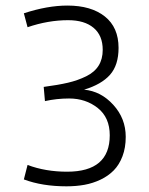

<svg xmlns="http://www.w3.org/2000/svg" viewBox="-20 -655 529 680"><path d="M215.3 4.9Q129.9 4.9 64.5 -19.5L77.6 -70.8Q141.1 -46.9 217.8 -46.9Q368.7 -46.9 368.7 -175.8Q368.7 -238.8 326.2 -272.5Q283.7 -306.2 224.6 -306.2Q180.7 -306.2 139.2 -296.9L134.8 -347.2Q186.5 -354 220.9 -362.1Q255.4 -370.1 285.2 -384.8Q314.9 -399.4 329.3 -422.6Q343.8 -445.8 343.8 -478.5Q343.8 -529.3 311.5 -556.4Q279.3 -583.5 221.2 -583.5Q150.4 -583.5 77.6 -558.6L64.5 -607.9Q147.9 -635.3 218.8 -635.3Q302.7 -635.3 351.3 -596.7Q399.9 -558.1 399.9 -485.4Q399.9 -424.3 369.6 -390.1Q339.4 -356 277.8 -337.4Q337.4 -332 381.3 -283.7Q425.3 -235.4 425.3 -170.4Q425.3 -131.8 413.8 -101.6Q402.3 -71.3 382.8 -51.5Q363.3 -31.7 336.2 -18.8Q309.1 -5.9 279.3 -0.5Q249.5 4.9 215.3 4.9Z"/></svg>

Font: Anaheim
Style: Regular
Weight: 400
Designer: vernon adams
Foundry: vernon adams
Version: Version 1.002; ttfautohint (v0.93.5-3d13) -l 8 -r 50 -G 200 